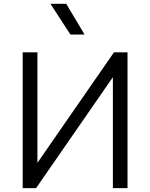

<svg xmlns="http://www.w3.org/2000/svg" viewBox="-20 -970 774 990"><path d="M97 0V-700H173V-130.5L567.5 -700H637.5V0H562V-572L166 0ZM343 -792 240 -950.5H321.5L416 -792Z"/></svg>

Font: Geologica Roman ExtraLight
Style: Regular
Weight: 250
Designer: Sindre Bremnes, Frode Helland
Foundry: Monokrom Skriftforlag AS
Version: Version 1.010;gftools[0.9.28]